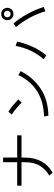

<svg xmlns="http://www.w3.org/2000/svg" viewBox="1074 -1890 853 3040"><g transform="rotate(-90 1500.0 -369.5)"><path d="M81.1 -455.1V-523.4H452.1V-746.1H526.4V-523.4H877.9V-455.1H526.4L525.4 -393.6Q519.5 -94.7 288.1 37.1L239.3 -13.7Q285.2 -42 320.3 -73.2Q355.5 -104.5 386.2 -149.4Q417 -194.3 434.1 -255.4Q451.2 -316.4 452.1 -390.6V-455.1Z M1206.1 -609.4 1252.9 -663.1Q1346.7 -601.6 1447.3 -504.9L1395.5 -453.1Q1303.7 -546.9 1206.1 -609.4ZM1176.8 -97.7Q1418 -106.4 1578.1 -209Q1738.3 -311.5 1832 -504.9L1894.5 -468.8Q1791 -265.6 1613.8 -149.9Q1436.5 -34.2 1188.5 -29.3Z M2082 -104.5Q2243.2 -283.2 2293.9 -546.9L2362.3 -525.4Q2296.9 -244.1 2143.6 -61.5ZM2592.8 -542 2648.4 -582Q2819.3 -380.9 2910.2 -103.5L2841.8 -76.2Q2770.5 -324.2 2592.8 -542ZM2747.1 -678.7Q2747.1 -656.2 2761.7 -641.6Q2776.4 -627 2798.8 -627Q2820.3 -627 2835.4 -641.1Q2850.6 -655.3 2850.6 -678.7Q2850.6 -702.1 2836.4 -717.3Q2822.3 -732.4 2798.8 -732.4Q2776.4 -732.4 2761.7 -717.8Q2747.1 -703.1 2747.1 -678.7ZM2701.2 -678.7Q2701.2 -719.7 2728.5 -748Q2755.9 -776.4 2798.8 -776.4Q2840.8 -776.4 2868.7 -748Q2896.5 -719.7 2896.5 -678.7Q2896.5 -637.7 2868.7 -610.4Q2840.8 -583 2798.8 -583Q2756.8 -583 2729 -611.3Q2701.2 -639.6 2701.2 -678.7Z"/></g></svg>

Font: Gothic A1
Style: Regular
Weight: 400
Designer: HanYang I&C Co.,Ltd.
Foundry: HanYang I&C Co.,Ltd.
Version: Version 2.50